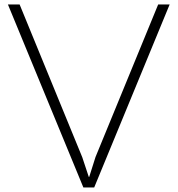

<svg xmlns="http://www.w3.org/2000/svg" viewBox="-20 -830 786 850"><path d="M680.2 -810.1H731L397 0H349.1L15.1 -810.1H66.9L344.2 -133.8L373 -46.9H375L402.8 -134.8Z"/></svg>

Font: Sinkin Sans 200 X Light
Style: Regular
Weight: 200
Designer: Keith Bates
Foundry: K-Type
Version: Sinkin Sans (version 1.0)  by Keith Bates   •   © 2014   www